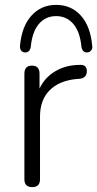

<svg xmlns="http://www.w3.org/2000/svg" viewBox="-20 -761 398 787"><path d="M83 -546Q73 -546 67 -553.5Q61 -561 62 -573Q69 -653 109 -697Q149 -741 210 -741Q272 -741 311.5 -697Q351 -653 358 -573Q360 -561 353 -553.5Q346 -546 337 -546Q318 -546 314 -568Q308 -631 280.5 -663Q253 -695 210 -695Q167 -695 139.5 -663Q112 -631 106 -568Q102 -546 83 -546ZM112 6Q80 6 80 -26V-459Q80 -492 111 -492Q142 -492 142 -459V-398Q164 -444 207.5 -469.5Q251 -495 308 -495Q320 -496 328 -490Q336 -484 336 -470Q336 -441 306 -438L292 -437Q222 -430 183 -390.5Q144 -351 144 -283V-26Q144 6 112 6Z"/></svg>

Font: Chiron GoRound TC L
Style: Regular
Weight: 300
Designer: Ryoko NISHIZUKA 西塚涼子 (kana, bopomofo & ideographs); Paul D. Hunt (Latin, Greek & Cyrillic); Sandoll Communications 산돌커뮤니
Foundry: Adobe
Version: Version 1.000;hotconv 1.1.1;makeotfexe 2.6.0